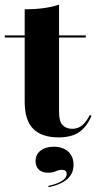

<svg xmlns="http://www.w3.org/2000/svg" viewBox="-22 -569 406 811"><path d="M225.8 11.3Q154 11.3 118.1 -25Q82.3 -61.3 82.3 -138.7V-209.7H227.4V-96.8Q227.4 -54.8 243.1 -39.9Q258.9 -25 282.3 -25Q307.3 -25 324.6 -39.1Q341.9 -53.2 357.3 -83.1L364.5 -79.8Q343.5 -31.5 311.3 -10.1Q279 11.3 225.8 11.3ZM82.3 -209.7V-529.8Q127.4 -529.8 162.5 -534.7Q197.6 -539.5 227.4 -549.2V-209.7ZM-1.6 -410.5V-419.4H340.3V-410.5ZM183.1 221.8 182.3 216.1Q219.4 208.1 239.5 195.2Q259.7 182.3 259.7 166.1Q259.7 148.4 240.3 148.4Q226.6 148.4 213.7 154.4Q200.8 160.5 180.6 160.5Q155.6 160.5 141.9 147.2Q128.2 133.9 128.2 111.3Q128.2 83.9 149.2 67.3Q170.2 50.8 204.8 50.8Q243.5 50.8 266.1 71.4Q288.7 91.9 288.7 127.4Q288.7 163.7 262.5 187.1Q236.3 210.5 183.1 221.8Z"/></svg>

Font: Playfair 144pt SemiExpanded Black
Style: Regular
Weight: 900
Width: 6
Designer: Claus Eggers Sørensen
Foundry: Claus Eggers Sørensen
Version: Version 2.203